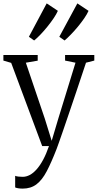

<svg xmlns="http://www.w3.org/2000/svg" viewBox="-20 -862 578 1133"><path d="M114 251Q99.5 251 87.5 249Q75.5 247 69.5 244V175.5Q75.5 178.5 88.2 180Q101 181.5 113.5 181.5Q135 181.5 155.8 170.5Q176.5 159.5 196.2 137.2Q216 115 234.5 80.8Q253 46.5 269 0H229L46 -491L0 -504.5V-537.5H202.5V-504L132.5 -492L244.5 -161.5L285 -31L324 -162L425.5 -492L364 -504.5V-537.5H536.5V-504.5L487.5 -492Q457 -400 431.8 -325.2Q406.5 -250.5 386.8 -192.2Q367 -134 352.5 -91.8Q338 -49.5 328.2 -22.2Q318.5 5 314 17Q283.5 95.5 256.2 147.8Q229 200 195.5 225.5Q162 251 114 251ZM360.5 -623.5 330 -645 436.5 -842 502.5 -798Q494 -778.5 476.8 -753.5Q459.5 -728.5 438.5 -703.2Q417.5 -678 397 -657Q376.5 -636 361.5 -623.5ZM181 -623.5 150.5 -645 255.5 -842 321.5 -798Q313 -778.5 296 -753.5Q279 -728.5 258.5 -703.2Q238 -678 217.8 -657Q197.5 -636 182 -623.5Z"/></svg>

Font: Merriweather 60pt Light
Style: Regular
Weight: 300
Version: Version 2.100